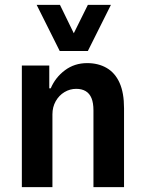

<svg xmlns="http://www.w3.org/2000/svg" viewBox="-20 -771 600 791"><path d="M70 0V-501H183V-407H189Q208 -452 247.5 -481.5Q287 -511 339 -511Q385 -511 419.5 -491Q454 -471 472.5 -430Q491 -389 491 -325V0H365V-316Q365 -347 357 -366.5Q349 -386 333 -395.5Q317 -405 294 -405Q268 -405 245.5 -391.5Q223 -378 209.5 -354Q196 -330 196 -300V0ZM226 -561 131 -751H227L284 -634L342 -751H437L342 -561Z"/></svg>

Font: Nunito Sans 7pt Condensed
Style: Bold
Weight: 700
Width: 3
Designer: Vernon Adams
Foundry: Vernon Adams
Version: Version 3.101;gftools[0.9.27]